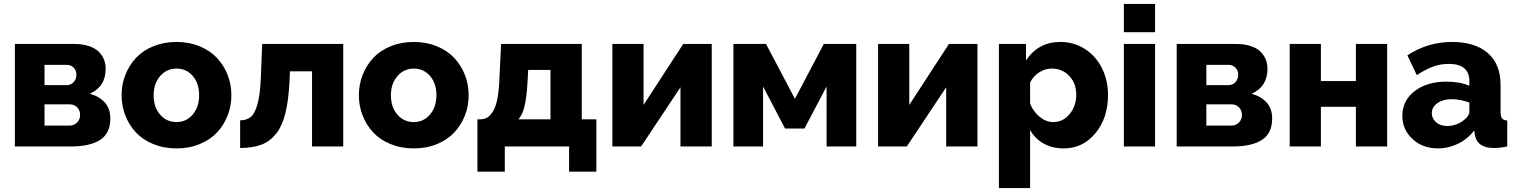

<svg xmlns="http://www.w3.org/2000/svg" viewBox="-20 -750 7764 983"><path d="M56.2 0V-524.9H359.9Q401.9 -524.9 433.8 -514.6Q465.8 -504.4 484.4 -486.3Q502.9 -468.3 512 -446Q521 -423.8 521 -397.9Q521 -306.6 439.9 -270Q488.8 -256.3 516.8 -225.1Q544.9 -193.8 544.9 -143.1Q544.9 -67.9 492.9 -33.9Q440.9 0 340.8 0ZM208 -314H319.8Q342.8 -314 356.9 -329.3Q371.1 -344.7 371.1 -368.2Q371.1 -389.6 356.9 -403.8Q342.8 -418 320.8 -418H208ZM208 -106.9H335.9Q358.9 -106.9 374.5 -122.6Q390.1 -138.2 390.1 -161.1Q390.1 -185.5 375 -200.7Q359.9 -215.8 336.9 -215.8H208Z M602.5 -262.2Q602.5 -316.9 621.6 -366Q640.6 -415 675.5 -452.9Q710.4 -490.7 764.4 -512.9Q818.4 -535.2 883.8 -535.2Q948.7 -535.2 1002.4 -512.9Q1056.2 -490.7 1091.3 -452.9Q1126.5 -415 1145.5 -366Q1164.6 -316.9 1164.6 -262.2Q1164.6 -208 1145.5 -158.9Q1126.5 -109.9 1091.6 -72.3Q1056.6 -34.7 1002.9 -12.5Q949.2 9.8 883.8 9.8Q818.4 9.8 764.4 -12.5Q710.4 -34.7 675.5 -72.3Q640.6 -109.9 621.6 -158.9Q602.5 -208 602.5 -262.2ZM883.8 -125Q933.6 -125 966.6 -163.6Q999.5 -202.1 999.5 -262.2Q999.5 -323.2 966.8 -361.1Q934.1 -398.9 883.8 -398.9Q833.5 -398.9 800 -360.6Q766.6 -322.3 766.6 -262.2Q766.6 -201.2 799.8 -163.1Q833 -125 883.8 -125Z M1209.5 7.8V-133.8Q1243.2 -134.3 1263.9 -151.1Q1284.7 -168 1298.3 -216.8Q1312 -265.6 1315.4 -353L1322.3 -524.9H1737.3V0H1577.6V-384.8H1464.4L1462.4 -335.9Q1457.5 -235.8 1440.9 -169.7Q1424.3 -103.5 1392.6 -64.2Q1360.8 -24.9 1317.1 -8.8Q1273.4 7.3 1209.5 7.8Z M1817.4 -262.2Q1817.4 -316.9 1836.4 -366Q1855.5 -415 1890.4 -452.9Q1925.3 -490.7 1979.2 -512.9Q2033.2 -535.2 2098.6 -535.2Q2163.6 -535.2 2217.3 -512.9Q2271 -490.7 2306.2 -452.9Q2341.3 -415 2360.4 -366Q2379.4 -316.9 2379.4 -262.2Q2379.4 -208 2360.4 -158.9Q2341.3 -109.9 2306.4 -72.3Q2271.5 -34.7 2217.8 -12.5Q2164.1 9.8 2098.6 9.8Q2033.2 9.8 1979.2 -12.5Q1925.3 -34.7 1890.4 -72.3Q1855.5 -109.9 1836.4 -158.9Q1817.4 -208 1817.4 -262.2ZM2098.6 -125Q2148.4 -125 2181.4 -163.6Q2214.4 -202.1 2214.4 -262.2Q2214.4 -323.2 2181.6 -361.1Q2148.9 -398.9 2098.6 -398.9Q2048.3 -398.9 2014.9 -360.6Q1981.4 -322.3 1981.4 -262.2Q1981.4 -201.2 2014.6 -163.1Q2047.9 -125 2098.6 -125Z M2424.3 128.9V-139.2H2440.4Q2460.4 -139.6 2475.6 -148.9Q2490.7 -158.2 2504.6 -180.9Q2518.6 -203.6 2526.9 -246.8Q2535.2 -290 2537.1 -353L2545.4 -524.9H2958.5V-139.2H3033.2V128.9H2893.6V0H2564.5V128.9ZM2634.3 -139.2H2798.3V-392.1H2684.1L2681.2 -335.9Q2676.8 -252.9 2665.5 -206.5Q2654.3 -160.2 2634.3 -139.2Z M3115.2 0V-524.9H3274.9V-212.9L3478 -524.9H3624V0H3463.9V-303.2L3262.2 0Z M3734.9 0V-524.9H3901.9L4049.8 -244.1L4197.8 -524.9H4363.8V0H4211.9V-307.1L4098.6 -91.8H3999.5L3886.7 -307.1V0Z M4475.6 0V-524.9H4635.3V-212.9L4838.4 -524.9H4984.4V0H4824.2V-303.2L4622.6 0Z M5253.9 -85V212.9H5094.2V-524.9H5232.9V-439.9Q5294.4 -535.2 5409.2 -535.2Q5478.5 -535.2 5534.4 -499.3Q5590.3 -463.4 5621.6 -401.4Q5652.8 -339.4 5652.8 -264.2Q5652.8 -146.5 5588.6 -68.4Q5524.4 9.8 5426.3 9.8Q5367.7 9.8 5323 -15.1Q5278.3 -40 5253.9 -85ZM5490.2 -265.1Q5490.2 -323.2 5454.6 -361.1Q5418.9 -398.9 5364.3 -398.9Q5331.1 -398.9 5300.3 -379.4Q5269.5 -359.9 5253.9 -327.1V-219.2Q5270 -178.7 5303 -151.9Q5335.9 -125 5372.1 -125Q5422.9 -125 5456.5 -166.3Q5490.2 -207.5 5490.2 -265.1Z M5733.9 -585V-730H5893.6V-585ZM5733.9 0V-524.9H5893.6V0Z M6004.4 0V-524.9H6308.1Q6350.1 -524.9 6382.1 -514.6Q6414.1 -504.4 6432.6 -486.3Q6451.2 -468.3 6460.2 -446Q6469.2 -423.8 6469.2 -397.9Q6469.2 -306.6 6388.2 -270Q6437 -256.3 6465.1 -225.1Q6493.2 -193.8 6493.2 -143.1Q6493.2 -67.9 6441.2 -33.9Q6389.2 0 6289.1 0ZM6156.2 -314H6268.1Q6291 -314 6305.2 -329.3Q6319.3 -344.7 6319.3 -368.2Q6319.3 -389.6 6305.2 -403.8Q6291 -418 6269 -418H6156.2ZM6156.2 -106.9H6284.2Q6307.1 -106.9 6322.8 -122.6Q6338.4 -138.2 6338.4 -161.1Q6338.4 -185.5 6323.2 -200.7Q6308.1 -215.8 6285.2 -215.8H6156.2Z M6583 0V-524.9H6742.7V-335H6921.9V-524.9H7082V0H6921.9V-203.1H6742.7V0Z M7159.7 -157.2Q7159.7 -234.9 7222.7 -283.4Q7285.6 -332 7385.7 -332Q7454.1 -332 7502.9 -311V-334Q7502.9 -422.9 7397.5 -422.9Q7355 -422.9 7316.7 -408.9Q7278.3 -395 7233.9 -365.2L7185.5 -466.8Q7290.5 -535.2 7413.6 -535.2Q7532.2 -535.2 7597.4 -478.3Q7662.6 -421.4 7662.6 -314.9V-178.2Q7662.6 -154.3 7670.2 -144.3Q7677.7 -134.3 7696.8 -132.8V0Q7659.7 7.8 7628.9 7.8Q7543.5 7.8 7530.8 -59.1L7527.8 -82Q7493.2 -37.6 7444.6 -13.9Q7396 9.8 7342.8 9.8Q7264.2 9.8 7211.9 -38.1Q7159.7 -85.9 7159.7 -157.2ZM7477.5 -137.2Q7502.9 -157.7 7502.9 -178.2V-225.1Q7454.1 -242.2 7412.6 -242.2Q7368.2 -242.2 7339.4 -222.2Q7310.5 -202.1 7310.5 -170.9Q7310.5 -143.6 7332.3 -124.3Q7354 -105 7389.6 -105Q7413.6 -105 7437.3 -113.8Q7460.9 -122.6 7477.5 -137.2Z"/></svg>

Font: Rawline ExtraBold
Style: Regular
Weight: 800
Designer: Matt McInerney, Pablo Impallari, Rodrigo Fuenzalida
Foundry: Matt McInerney, Pablo Impallari, Rodrigo Fuenzalida
Version: Version 4.020;PS 004.020;hotconv 1.0.88;makeotf.lib2.5.64775